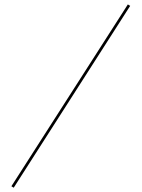

<svg xmlns="http://www.w3.org/2000/svg" viewBox="-20 -792 640 868"><path d="M568.5 -765.5 558 -772 31.5 50 42 56.5Z"/></svg>

Font: Znikomit
Style: Regular
Weight: 100
Designer: gluk
Foundry: gluk
Version: Version 0.55